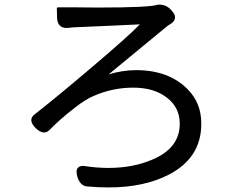

<svg xmlns="http://www.w3.org/2000/svg" viewBox="-20 -738 1040 836"><path d="M404.3 -705.1Q635.7 -705.1 667 -717.8Q668.9 -717.8 674.8 -717.8Q707 -717.8 729.5 -689.5Q742.2 -674.8 742.2 -663.1Q742.2 -646.5 725.6 -635.7L709 -625Q654.3 -579.1 453.1 -414.1Q513.7 -432.6 572.3 -432.6Q713.9 -432.6 795.9 -350.6Q856.4 -290 856.4 -201.2Q856.4 -199.2 856.4 -198.2Q856.4 -51.8 716.8 21.5Q608.4 78.1 453.1 78.1Q410.2 78.1 365.2 74.2Q345.7 74.2 334 62.5Q322.3 50.8 316.4 30.3Q313.5 19.5 313.5 8.8Q313.5 -2 320.8 -8.8Q328.1 -15.6 340.8 -15.6Q342.8 -15.6 343.8 -15.6Q400.4 -6.8 452.1 -6.8Q557.6 -6.8 640.6 -42Q762.7 -91.8 762.7 -199.2Q762.7 -269.5 707 -312.5Q651.4 -356.4 560.1 -356.4Q468.8 -356.4 385.7 -319.3Q353.5 -305.7 311 -272.9Q268.6 -240.2 244.6 -218.8Q220.7 -197.3 195.3 -171.9Q184.6 -161.1 171.9 -161.1Q154.3 -161.1 133.8 -181.6Q116.2 -200.2 116.2 -214.8Q116.2 -228.5 129.9 -239.3Q223.6 -312.5 378.9 -444.3Q540 -581.1 585.9 -628.9Q587.9 -629.9 588.9 -631.8Q587.9 -631.8 586.4 -631.8Q585 -631.8 460.9 -626Q335 -621.1 302.7 -619.1Q274.4 -616.2 270.5 -616.2Q251 -616.2 240.2 -627Q229.5 -637.7 228.5 -660.2Q227.5 -701.2 227.5 -702.1Q227.5 -703.1 229 -704.6Q230.5 -706.1 232.4 -706.1H301.8Q357.4 -705.1 404.3 -705.1Z"/></svg>

Font: TaiwanPearl
Style: Regular
Weight: 400
Version: Version 2.102